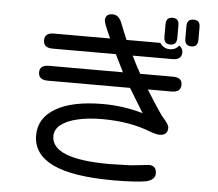

<svg xmlns="http://www.w3.org/2000/svg" viewBox="-57 -877 1114 979"><g transform="rotate(5 500.0 -387.0)"><path d="M787 -676Q754 -676 754 -712V-778Q754 -813 787 -813Q820 -813 820 -778V-712Q820 -676 787 -676ZM895 -676Q861 -676 861 -712V-778Q861 -813 895 -813Q928 -813 928 -778V-712Q928 -676 895 -676ZM559 39Q351 39 249 -9Q146 -58 146 -156Q146 -245 231.5 -294.5Q317 -344 473 -344Q523 -344 574 -337Q625 -330 677 -315L602 -438H181Q133 -438 133 -477Q133 -514 181 -514H559L515 -603H191Q144 -603 144 -642Q144 -680 191 -680H479Q444 -755 444 -770Q444 -804 482 -804Q515 -804 531 -758Q540 -735 548 -715.5Q556 -696 563 -680H736Q755 -652 787 -652Q816 -652 833 -675Q852 -662 852 -642Q852 -603 805 -603H600L602 -601L624 -557L646 -517L647 -514H815Q862 -514 862 -477Q862 -438 815 -438H693Q731 -377 755 -341Q779 -305 790 -294Q814 -267 814 -252Q814 -213 772 -213Q756 -213 725 -224Q618 -267 476 -267Q405 -267 350.5 -254.5Q296 -242 265 -218Q234 -194 234 -159Q234 -42 532 -42L640 -45L732 -55Q771 -55 771 -14Q771 17 727 29Q704 33 662.5 36Q621 39 559 39Z"/></g></svg>

Font: Huninn
Style: Regular
Weight: 400
Designer: justfont
Foundry: justfont
Version: Version 1.003